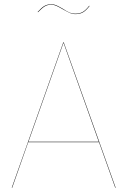

<svg xmlns="http://www.w3.org/2000/svg" viewBox="-20 -878 596 898"><path d="M443 -213H112L37 0H35L276 -680H278L521 0H519ZM442 -215 277 -678 113 -215ZM273 -835Q256 -845 244 -850.5Q232 -856 220 -856Q202 -856 189 -848Q176 -840 158 -821L156 -822Q174 -842 187.5 -850Q201 -858 220 -858Q233 -858 244 -853Q255 -848 274 -837Q292 -825 305 -819.5Q318 -814 333 -814Q353 -814 367.5 -822.5Q382 -831 397 -851L399 -850Q383 -829 368.5 -820.5Q354 -812 333 -812Q319 -812 306.5 -817.5Q294 -823 273 -835Z"/></svg>

Font: FiraGO Two
Style: Regular
Weight: 100
Designer: bBox Type
Foundry: bBox Type GmbH
Version: Version 1.001